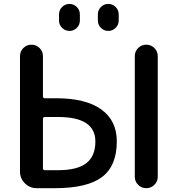

<svg xmlns="http://www.w3.org/2000/svg" viewBox="-20 -982 904 980"><path d="M199.2 -490.2Q199.2 -480.5 209 -480.5H266.6Q418 -480.5 497.1 -423.3Q576.2 -366.2 576.2 -260.7Q576.2 -135.7 501 -78.6Q425.8 -21.5 259.8 -21.5H167Q131.8 -21.5 106.9 -46.4Q82 -71.3 82 -106.4V-695.3Q82 -719.7 99.1 -736.8Q116.2 -753.9 140.6 -753.9Q165 -753.9 182.1 -736.8Q199.2 -719.7 199.2 -695.3ZM199.2 -123Q199.2 -113.3 209 -113.3H275.4Q375 -113.3 420.9 -149.4Q466.8 -185.5 466.8 -259.8Q466.8 -384.8 277.3 -384.8H209Q199.2 -384.8 199.2 -375ZM668 -80.1V-695.3Q668 -719.7 685.1 -736.8Q702.1 -753.9 726.6 -753.9Q751 -753.9 768.1 -736.8Q785.2 -719.7 785.2 -695.3V-80.1Q785.2 -55.7 768.1 -38.6Q751 -21.5 726.6 -21.5Q702.1 -21.5 685.1 -38.6Q668 -55.7 668 -80.1ZM281.2 -877V-908.2Q281.2 -930.7 296.9 -946.3Q312.5 -961.9 334.5 -961.9Q356.4 -961.9 372.1 -946.3Q387.7 -930.7 387.7 -908.2V-877Q387.7 -855.5 372.1 -839.8Q356.4 -824.2 334.5 -824.2Q312.5 -824.2 296.9 -839.8Q281.2 -855.5 281.2 -877ZM479.5 -877V-908.2Q479.5 -930.7 495.1 -946.3Q510.7 -961.9 532.7 -961.9Q554.7 -961.9 570.3 -946.3Q585.9 -930.7 585.9 -908.2V-877Q585.9 -855.5 570.3 -839.8Q554.7 -824.2 532.7 -824.2Q510.7 -824.2 495.1 -839.8Q479.5 -855.5 479.5 -877Z"/></svg>

Font: Gen Jyuu GothicX Medium
Style: Regular
Weight: 500
Designer: Ryoko NISHIZUKA (kana &amp; ideographs); Paul D. Hunt (Latin, Greek &amp; Cyrillic); Wenlong ZHANG (bopomofo); Sandoll C
Version: Version 1.058.20140828